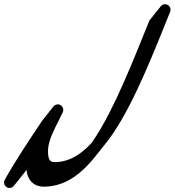

<svg xmlns="http://www.w3.org/2000/svg" viewBox="-73 -911 845 928"><path d="M624.4 -552.3C668.5 -652.2 709 -753.2 749.4 -854L749.4 -854C754.8 -867.7 748.2 -883.2 734.5 -888.6C722.5 -893.4 709.1 -888.9 702.3 -878.4C701.1 -877.2 700 -875.8 699.1 -874.3C697.8 -873.1 696.7 -871.7 695.8 -870.2C694.6 -869 693.5 -867.6 692.5 -866.1C691.3 -864.9 690.2 -863.5 689.2 -862.1C688 -860.8 686.9 -859.5 686 -858C684.8 -856.7 683.7 -855.4 682.7 -853.9C681.5 -852.6 680.4 -851.3 679.4 -849.8C678.2 -848.5 677.1 -847.2 676.1 -845.7C674.9 -844.5 673.8 -843.1 672.9 -841.6C671.7 -840.4 670.6 -839 669.6 -837.5C668.4 -836.3 667.3 -834.9 666.3 -833.4C665.1 -832.2 664 -830.8 663.1 -829.3C661.9 -828.1 660.8 -826.7 659.8 -825.2C658.6 -824 657.5 -822.6 656.5 -821.2C655.3 -819.9 654.2 -818.6 653.2 -817.1C650.9 -814.6 648.9 -811.7 647.6 -808.3C607.2 -707.7 566.9 -607.1 523.3 -508.5C501.5 -459.2 478.7 -410.5 454.2 -362.9C429.7 -315.3 403.2 -269 373.5 -225.5C372 -223.4 370.5 -221.4 369 -219.3C354.5 -203.8 339.2 -189.2 322.9 -176.5C303.1 -161.1 281.9 -148.5 259.4 -140C237.2 -131.5 212.9 -127.2 189.9 -127.5C185.2 -127.5 181.3 -128.4 178 -129.3C174.9 -130.5 172.6 -131.9 170.5 -133.9C166.4 -137.7 162.6 -145.5 160.8 -155.8C158.9 -165.8 158.5 -178.3 159.3 -189.4C160.2 -200.9 162.3 -212.6 165.5 -224.3C172.1 -247.8 182.4 -271.4 194 -295.1C205.7 -318.9 218.7 -342.8 230.5 -368.8C235.8 -380.5 232.1 -394.7 221 -402C208.8 -410.2 192.3 -406.8 184.1 -394.6L184.1 -394.5C184 -394.3 183.9 -394.2 183.8 -394C182.7 -393 181.7 -391.8 180.8 -390.5L180.8 -390.4L180.5 -390C179.4 -388.9 178.4 -387.7 177.6 -386.4L177.5 -386.3C177.4 -386.2 177.3 -386 177.2 -385.9C176.2 -384.8 175.2 -383.6 174.3 -382.3L174.2 -382.2C174.1 -382.1 174 -381.9 173.9 -381.8C172.9 -380.7 171.9 -379.5 171 -378.2L171 -378.1C170.9 -378 170.8 -377.8 170.7 -377.7C169.6 -376.6 168.6 -375.4 167.8 -374.1L167.7 -374C167.6 -373.9 167.5 -373.7 167.4 -373.6C166.4 -372.5 165.4 -371.4 164.5 -370.1L164.4 -370L164.1 -369.5C163.1 -368.4 162.1 -367.3 161.2 -366L161.2 -365.9C161.1 -365.7 161 -365.6 160.9 -365.4C159.8 -364.3 158.8 -363.2 157.9 -361.9L157.9 -361.8C157.8 -361.6 157.7 -361.5 157.6 -361.3C156.5 -360.2 155.5 -359.1 154.7 -357.8L154.6 -357.7C154.5 -357.5 154.4 -357.4 154.3 -357.2C153.3 -356.1 152.3 -355 151.4 -353.7L151.3 -353.6C151.2 -353.4 151.1 -353.3 151 -353.1C150 -352 149 -350.9 148.1 -349.6L148.1 -349.5L147.8 -349.1C146.7 -348 145.7 -346.8 144.9 -345.5L144.8 -345.4C144.7 -345.3 144.6 -345.1 144.5 -345C143.5 -343.9 142.5 -342.7 141.6 -341.4L141.5 -341.3C141.4 -341.2 141.3 -341 141.2 -340.9C140.2 -339.8 139.2 -338.6 138.3 -337.3L138.3 -337.2C138.2 -337.1 138.1 -336.9 138 -336.8C136.9 -335.7 135.9 -334.5 135 -333.2L135 -333.1C134.9 -333 134.8 -332.8 134.7 -332.7C133.6 -331.6 132.6 -330.5 131.8 -329.2L131.7 -329.1C69.5 -235.5 5.9 -141.7 -49.9 -42.2L-49.9 -42.1C-57.1 -29.3 -52.5 -13.1 -39.7 -5.9C-27.4 1 -12.1 -3 -4.5 -14.6C-3.3 -15.9 -2.2 -17.2 -1.2 -18.7C0 -19.9 1.1 -21.3 2 -22.8C3.2 -24 4.3 -25.4 5.3 -26.9C6.5 -28.1 7.6 -29.5 8.6 -31C9.8 -32.2 10.9 -33.6 11.8 -35.1C13.1 -36.3 14.1 -37.7 15.1 -39.2C16.3 -40.4 17.4 -41.8 18.4 -43.3C19.6 -44.5 20.7 -45.8 21.7 -47.3C22.9 -48.6 24 -49.9 24.9 -51.4C26.1 -52.7 27.2 -54 28.2 -55.5C29.4 -56.8 30.5 -58.1 31.5 -59.6C32.7 -60.8 33.8 -62.2 34.7 -63.7C36 -64.9 37 -66.3 38 -67.8C39.2 -69 40.3 -70.4 41.3 -71.9C42.5 -73.1 43.6 -74.5 44.6 -76C46.2 -77.6 47.7 -79.4 48.9 -81.5C50.7 -84.9 52.7 -88.1 54.6 -91.4C55 -87.8 55.5 -84.2 56.2 -80.4C57.7 -72.2 60 -63.6 64 -55C67.9 -46.4 73.3 -37.5 81.2 -30.1C88.9 -22.7 98.4 -17.1 108.1 -13.6C117.7 -10.5 127.3 -8.9 136.1 -8.8C167.4 -8.4 197.4 -13.9 225.9 -24.7C254.3 -35.4 280.1 -51 303.1 -68.9C333.3 -92.4 359 -119.5 382.2 -148.2C383.3 -149.6 384.4 -150.9 385.5 -152.3C386.6 -153.7 387.6 -155 388.7 -156.4C389.8 -157.8 390.9 -159.1 392 -160.5C393.1 -161.8 394.2 -163.2 395.3 -164.6C396.4 -165.9 397.5 -167.3 398.6 -168.7C399.7 -170 400.7 -171.4 401.8 -172.8C402.9 -174.1 404 -175.5 405.1 -176.9C406.2 -178.2 407.3 -179.6 408.4 -180.9C409.5 -182.3 410.5 -183.7 411.6 -185C412.7 -186.4 413.8 -187.8 414.9 -189.1C416 -190.5 417.1 -191.9 418.2 -193.2C419.3 -194.6 420.4 -195.9 421.5 -197.3C422.6 -198.7 423.6 -200 424.7 -201.4C425.8 -202.7 426.9 -204.1 428 -205.5C429.1 -206.8 430.2 -208.2 431.3 -209.6C444.9 -226.2 457.6 -243.4 469.7 -260.7C501.2 -306.9 528.7 -355 553.8 -403.9C579.1 -452.8 602.2 -502.4 624.4 -552.3Z"/></svg>

Font: Ambarawa
Style: Script
Weight: 500
Foundry: Ekosamp
Version: Version 1.001;